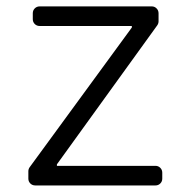

<svg xmlns="http://www.w3.org/2000/svg" viewBox="-20 -565 570 585"><path d="M66.4 -20.6V-43.3Q66.4 -49.7 70.3 -55.4L381.7 -481.2V-485.8H100.9Q92 -485.8 85.9 -491.8Q79.9 -497.9 79.9 -506.4V-524.5Q79.9 -533.4 85.9 -539.4Q92 -545.5 100.9 -545.5H442.5Q451 -545.5 457 -539.4Q463.1 -533.4 463.1 -524.5V-500Q463.1 -493.6 459.2 -487.9L153.4 -64.3V-59.7H453.8Q462.4 -59.7 468.4 -53.6Q474.4 -47.6 474.4 -38.7V-20.6Q474.4 -12.1 468.4 -6Q462.4 0 453.8 0H87.4Q78.5 0 72.4 -6Q66.4 -12.1 66.4 -20.6Z"/></svg>

Font: DeltaSans Light
Style: Regular
Weight: 300
Designer: Rasmus Andersson
Foundry: rsms
Version: Version 3.012